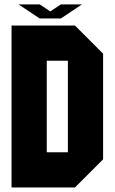

<svg xmlns="http://www.w3.org/2000/svg" viewBox="-20 -832 509 852"><path d="M437.5 -125 312.5 0H31.2V-718.8H312.5L437.5 -593.8ZM281.2 -156.2V-562.5H187.5V-156.2ZM156.2 -750 62.5 -812.5H156.2L203.1 -781.2L250 -812.5H343.8L250 -750Z"/></svg>

Font: Signwood
Style: Regular
Weight: 400
Designer: GGBotNet
Foundry: GGBotNet
Version: 0.95